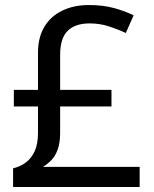

<svg xmlns="http://www.w3.org/2000/svg" viewBox="-20 -743 612 763"><path d="M334 -723Q389 -723 433 -711Q477 -699 511 -682L480 -612Q450 -626 413.5 -638Q377 -650 336 -650Q279 -650 249 -620.5Q219 -591 219 -525V-386H423V-320H219V-216Q219 -176 209.5 -149.5Q200 -123 184.5 -107Q169 -91 151 -80H535V0H32V-74Q61 -81 83 -97.5Q105 -114 118 -142.5Q131 -171 131 -215V-320H35V-386H131V-534Q131 -594 156 -636Q181 -678 227 -700.5Q273 -723 334 -723Z"/></svg>

Font: Noto Sans Thaana
Style: Regular
Weight: 400
Designer: Monotype Design Team
Foundry: Monotype Imaging Inc.
Version: Version 2.001